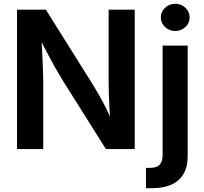

<svg xmlns="http://www.w3.org/2000/svg" viewBox="-20 -778 1063 1002"><path d="M68.8 0V-727.5H219.2L466.8 -333Q481.4 -309.1 499 -278.1Q516.6 -247.1 535.4 -209.2Q554.2 -171.4 572.3 -127L557.6 -120.6Q554.2 -159.7 551.8 -202.9Q549.3 -246.1 548.1 -285.2Q546.9 -324.2 546.9 -350.6V-727.5H683.1V0H532.7L309.1 -355.5Q289.1 -387.7 269.8 -421.6Q250.5 -455.6 228.3 -498Q206.1 -540.5 175.8 -598.1L194.8 -602.1Q198.2 -548.8 200.4 -501.2Q202.6 -453.6 204.1 -416.3Q205.6 -378.9 205.6 -356V0ZM828.6 -540H959.5V34.7Q960 92.3 937.7 129.9Q915.5 167.5 874 185.8Q832.5 204.1 772.9 204.1H741.7V98.1H762.7Q798.3 98.1 813.5 81.3Q828.6 64.5 828.6 30.8ZM894 -616.2Q863.3 -616.2 841.3 -637Q819.3 -657.7 819.3 -687Q819.3 -716.8 841.3 -737.5Q863.3 -758.3 894 -758.3Q925.3 -758.3 947.5 -737.5Q969.7 -716.8 969.7 -687Q969.7 -657.7 947.5 -637Q925.3 -616.2 894 -616.2Z"/></svg>

Font: V-Inter
Style: SemiBold-600
Weight: 600
Designer: Rasmus Andersson
Foundry: rsms
Version: Version 4.000;git-4146feb